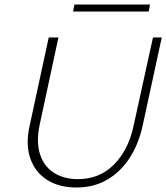

<svg xmlns="http://www.w3.org/2000/svg" viewBox="-20 -824 737 851"><path d="M318 7Q242 7 189 -26.5Q136 -60 114.5 -121.5Q93 -183 111 -265L196 -658H239L156 -272Q140 -196 157 -141.5Q174 -87 218.5 -58.5Q263 -30 325 -30Q421 -30 485 -94.5Q549 -159 572 -266L658 -658H697L612 -266Q594 -184 554 -123Q514 -62 455 -27.5Q396 7 318 7ZM304 -773 310 -804H645L639 -773Z"/></svg>

Font: Ysabeau Office ExtraLight
Style: Italic
Weight: 250
Italic angle: -12°
Designer: Christian Thalmann (Catharsis Fonts)
Version: Version 2.001;gftools[0.9.30]; featfreeze: tnum,lnum,ss02